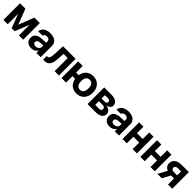

<svg xmlns="http://www.w3.org/2000/svg" viewBox="581 -2425 4323 4323"><g transform="rotate(45 2743.0 -263.0)"><path d="M513.7 -530.3H686.5V0H550.8V-341.3L417 0H320.3L194.3 -330.6V0H56.6V-530.3H227.5L369.1 -161.1Z M968.8 -311.5Q1022.5 -314.9 1100.6 -318.4V-361.3Q1099.6 -394.5 1077.6 -413.1Q1055.7 -431.6 1015.6 -431.6Q979.5 -431.6 956.5 -416Q933.6 -400.4 927.7 -373H790Q794.4 -419.9 822.5 -457Q850.6 -494.1 900.9 -515.6Q951.2 -537.1 1019.5 -537.1Q1080.1 -537.1 1131.1 -518.1Q1182.1 -499 1213.1 -458.7Q1244.1 -418.5 1244.1 -357.4V0H1107.4V-73.2H1103.5Q1082.5 -34.7 1043.7 -12.5Q1004.9 9.8 948.2 9.8Q896.5 9.8 856.7 -8.1Q816.9 -25.9 794.2 -61.5Q771.5 -97.2 771.5 -148.4Q771.5 -230.5 826.7 -268.6Q881.8 -306.6 968.8 -311.5ZM989.3 -89.8Q1021.5 -89.8 1047.1 -103Q1072.8 -116.2 1086.9 -139.2Q1101.1 -162.1 1100.6 -189.5V-228Q1077.6 -227.5 1043.9 -225.6Q1010.3 -223.6 992.2 -221.7Q954.1 -217.8 932.1 -200.2Q910.2 -182.6 910.2 -152.3Q910.2 -122.6 931.9 -106.2Q953.6 -89.8 989.3 -89.8Z M1321.3 -115.2H1338.9Q1364.7 -115.2 1380.4 -132.3Q1396 -149.4 1404.5 -188.5Q1413.1 -227.5 1416 -295.9L1424.8 -530.3H1826.2V0H1687.5V-416H1554.7L1545.9 -252.9Q1539.6 -121.1 1495.6 -60.5Q1451.7 0 1366.2 0H1322.3Z M2051.8 -319.3H2134.8Q2145 -384.8 2178 -434.1Q2210.9 -483.4 2264.2 -510.3Q2317.4 -537.1 2385.7 -537.1Q2462.9 -537.1 2520.5 -502.9Q2578.1 -468.8 2609.1 -407Q2640.1 -345.2 2640.6 -264.6Q2640.1 -184.1 2609.1 -121.6Q2578.1 -59.1 2520.5 -24.2Q2462.9 10.7 2385.7 10.7Q2318.4 10.7 2265.6 -16.1Q2212.9 -43 2179.7 -91.8Q2146.5 -140.6 2135.7 -205.1H2051.8V0H1907.2V-530.3H2051.8ZM2502 -264.6Q2502 -337.4 2473.6 -379.6Q2445.3 -421.9 2385.7 -421.9Q2326.2 -421.9 2297.4 -379.6Q2268.6 -337.4 2268.6 -264.6Q2268.6 -191.9 2297.4 -149.2Q2326.2 -106.4 2385.7 -106.4Q2445.3 -106.4 2473.6 -149.4Q2502 -192.4 2502 -264.6Z M2736.3 -530.3H2961.9Q3026.9 -530.3 3074.2 -513.4Q3121.6 -496.6 3147.2 -464.4Q3172.9 -432.1 3172.9 -386.7Q3172.9 -343.8 3141.4 -315.2Q3109.9 -286.6 3052.7 -276.4Q3098.6 -272.9 3132.6 -255.1Q3166.5 -237.3 3184.3 -208.5Q3202.1 -179.7 3202.1 -144.5Q3202.1 -99.6 3178 -67.1Q3153.8 -34.7 3107.9 -17.3Q3062 0 2997.1 0H2736.3ZM3063.5 -164.1Q3063.5 -193.4 3045.7 -210Q3027.8 -226.6 2997.1 -226.6H2871.1V-108.4H2997.1Q3027.8 -108.4 3045.7 -123.3Q3063.5 -138.2 3063.5 -164.1ZM3036.1 -366.2Q3036.1 -391.1 3016.4 -405Q2996.6 -418.9 2961.9 -418.9H2871.1V-311.5H2964.8Q2998.5 -311.5 3017.3 -325.9Q3036.1 -340.3 3036.1 -366.2Z M3462.9 -311.5Q3516.6 -314.9 3594.7 -318.4V-361.3Q3593.8 -394.5 3571.8 -413.1Q3549.8 -431.6 3509.8 -431.6Q3473.6 -431.6 3450.7 -416Q3427.7 -400.4 3421.9 -373H3284.2Q3288.6 -419.9 3316.7 -457Q3344.7 -494.1 3395 -515.6Q3445.3 -537.1 3513.7 -537.1Q3574.2 -537.1 3625.2 -518.1Q3676.3 -499 3707.3 -458.7Q3738.3 -418.5 3738.3 -357.4V0H3601.6V-73.2H3597.7Q3576.7 -34.7 3537.8 -12.5Q3499 9.8 3442.4 9.8Q3390.6 9.8 3350.8 -8.1Q3311 -25.9 3288.3 -61.5Q3265.6 -97.2 3265.6 -148.4Q3265.6 -230.5 3320.8 -268.6Q3376 -306.6 3462.9 -311.5ZM3483.4 -89.8Q3515.6 -89.8 3541.3 -103Q3566.9 -116.2 3581.1 -139.2Q3595.2 -162.1 3594.7 -189.5V-228Q3571.8 -227.5 3538.1 -225.6Q3504.4 -223.6 3486.3 -221.7Q3448.2 -217.8 3426.3 -200.2Q3404.3 -182.6 3404.3 -152.3Q3404.3 -122.6 3426 -106.2Q3447.8 -89.8 3483.4 -89.8Z M3986.3 -323.2H4170.9V-530.3H4307.6V0H4170.9V-209H3986.3V0H3848.6V-530.3H3986.3Z M4555.7 -323.2H4740.2V-530.3H4877V0H4740.2V-209H4555.7V0H4418V-530.3H4555.7Z M5297.9 -192.4H5201.7L5098.6 0H4960L5074.7 -214.4Q5027.3 -234.9 5001.5 -271.7Q4975.6 -308.6 4975.6 -357.4Q4975.6 -409.2 5002.4 -448.2Q5029.3 -487.3 5079.6 -508.8Q5129.9 -530.3 5197.3 -530.3H5432.6V0H5297.9ZM5195.3 -291H5297.9V-417H5197.3Q5157.7 -417 5135.5 -398.7Q5113.3 -380.4 5113.3 -353.5Q5113.3 -326.2 5134.8 -308.6Q5156.2 -291 5195.3 -291Z"/></g></svg>

Font: Pretendard JP
Style: Bold
Weight: 700
Designer: Base glyphs from Inter by Rasmus Andersson; Hangeul glyphs from Noto Sans CJK(Source Han Sans) by Jang Soo-young and Kan
Foundry: Kil Hyung-jin
Version: Version 1.309